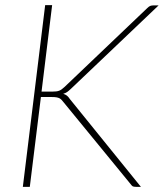

<svg xmlns="http://www.w3.org/2000/svg" viewBox="-20 -724 634 744"><path d="M255 -380Q246 -371.5 239.8 -367.2Q233.5 -363 225 -360.5Q233.5 -358 239.2 -353.5Q245 -349 250.5 -340.5L526 0H507Q497.5 0 494 -2.2Q490.5 -4.5 487 -9.5L227 -327Q222.5 -332.5 219 -336.5Q215.5 -340.5 210.8 -343Q206 -345.5 199.2 -346.8Q192.5 -348 181.5 -348H138.5L95.5 0H68.5L155 -704H182L141 -369H182.5Q191 -369 197.5 -369.8Q204 -370.5 209.2 -372.5Q214.5 -374.5 219.2 -378Q224 -381.5 230 -387L550.5 -692.5Q557.5 -699.5 562.5 -701.2Q567.5 -703 574 -703H594.5Z"/></svg>

Font: Lato ExtraLight
Style: Italic
Weight: 275
Italic angle: -7°
Designer: Lukasz Dziedzic with Adam Twardoch and Botio Nikoltchev
Foundry: tyPoland Lukasz Dziedzic
Version: Version 2.015; 2015-08-06; http://www.latofonts.com/